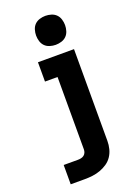

<svg xmlns="http://www.w3.org/2000/svg" viewBox="-179 -833 808 1121"><g transform="rotate(-20 225.0 -272.5)"><path d="M57 215V95H145Q155 95 165 93Q175 91 183 85Q191 79 195 69.5Q199 60 199 50V-400H121V-520H345V50Q345 75 339 99Q333 123 319.5 143.5Q306 164 285.5 178Q265 192 241.5 200.5Q218 209 193.5 212Q169 215 145 215ZM254 -580Q236 -580 218 -585.5Q200 -591 187.5 -603.5Q175 -616 169.5 -634Q164 -652 164 -670Q164 -688 169.5 -706Q175 -724 187.5 -736.5Q200 -749 218 -754.5Q236 -760 254 -760Q272 -760 290 -754.5Q308 -749 320.5 -736.5Q333 -724 338.5 -706Q344 -688 344 -670Q344 -652 338.5 -634Q333 -616 320.5 -603.5Q308 -591 290 -585.5Q272 -580 254 -580Z"/></g></svg>

Font: Iosevka Etoile Heavy
Style: Regular
Weight: 900
Designer: Belleve Invis
Foundry: Belleve Invis
Version: Version 22.1.2; ttfautohint (v1.8.4)